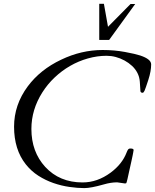

<svg xmlns="http://www.w3.org/2000/svg" viewBox="-20 -971 812 1006"><path d="M634.3 -9.8 593.8 -15.6Q561 -15.6 524.4 -4.9Q456.1 14.6 421.4 14.6Q386.7 14.6 344 8.5Q301.3 2.4 259.8 -12Q218.3 -26.4 180.9 -50.3Q143.6 -74.2 115.2 -109.9Q53.7 -187.5 53.7 -307.1Q53.7 -421.9 125.5 -518.6Q190.9 -606.4 300.3 -658.2Q406.2 -709 517.6 -709Q579.6 -709 634.8 -698.7Q689.9 -688.5 714.8 -680.2Q772 -661.1 772 -633.8Q772 -598.1 757.1 -552.2Q742.2 -506.3 737.3 -495.6Q732.4 -484.9 727.1 -484.9Q717.3 -484.9 715.8 -493.2Q714.4 -518.1 712.6 -542.7Q710.9 -567.4 700.2 -588.4Q689.5 -609.4 671.9 -625.7Q654.3 -642.1 632.8 -653.8Q586.9 -678.7 538.3 -678.7Q489.7 -678.7 440.4 -664.8Q391.1 -650.9 347.2 -625.5Q303.2 -600.1 266.1 -564.9Q229 -529.8 202.1 -487.3Q144.5 -396.5 144.5 -295.4Q144.5 -175.8 216.8 -96.7Q292 -15.1 412.6 -15.1Q490.2 -15.1 559.6 -66.4Q620.1 -111.3 643.1 -171.4Q646.5 -180.7 650.6 -186.8Q654.8 -192.9 663.1 -192.9Q680.2 -192.9 680.2 -184.6Q679.7 -183.6 679.4 -181.4Q679.2 -179.2 678.2 -173.3Q677.2 -167.5 675 -156.5Q672.9 -145.5 668.7 -127Q664.6 -108.4 658.4 -80.8Q652.3 -53.2 647.7 -32.2Q643.1 -11.2 640.4 -10.5Q637.7 -9.8 634.3 -9.8ZM664.1 -950.2H688.5L551.8 -761.7H500V-951.2H524.4L545.9 -830.6Z"/></svg>

Font: Cardo-Italic
Style: Italic
Weight: 400
Italic angle: -12°
Designer: David J. Perry
Foundry: David J. Perry
Version: Version 0.991